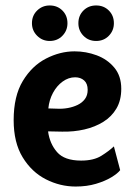

<svg xmlns="http://www.w3.org/2000/svg" viewBox="-20 -679 494 703"><path d="M257 4Q200 4 148 -22.5Q96 -49 63 -103Q30 -157 30 -239Q30 -327 63.5 -382.5Q97 -438 148.5 -464.5Q200 -491 253 -491Q295 -491 334 -476.5Q373 -462 398.5 -431.5Q424 -401 424 -354Q424 -312 406.5 -282Q389 -252 358.5 -233Q328 -214 289 -205Q250 -196 207 -197L156 -198Q162 -153 189 -122Q216 -91 277 -91Q323 -91 351 -108.5Q379 -126 397 -143L420 -56Q411 -44 388 -30Q365 -16 331.5 -6Q298 4 257 4ZM157 -282 190 -281Q209 -280 228.5 -283.5Q248 -287 264.5 -295Q281 -303 291 -316.5Q301 -330 301 -350Q301 -373 288 -384.5Q275 -396 255 -396Q231 -396 209.5 -380.5Q188 -365 174 -339Q160 -313 157 -282ZM332 -529Q304 -529 285.5 -548Q267 -567 267 -594Q267 -622 285.5 -640.5Q304 -659 332 -659Q360 -659 378.5 -640.5Q397 -622 397 -594Q397 -567 378.5 -548Q360 -529 332 -529ZM162 -529Q135 -529 116 -548Q97 -567 97 -594Q97 -622 116 -640.5Q135 -659 162 -659Q190 -659 208.5 -640.5Q227 -622 227 -594Q227 -567 208.5 -548Q190 -529 162 -529Z"/></svg>

Font: Kreon Light
Style: Regular
Weight: 300
Designer: Julia Petretta
Foundry: Julia Petretta and Eli Heuer
Version: Version 2.002